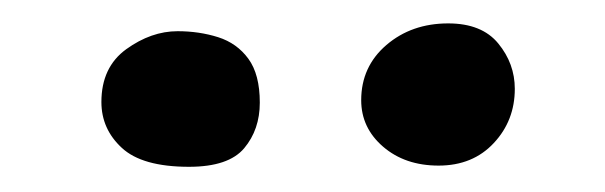

<svg xmlns="http://www.w3.org/2000/svg" viewBox="-20 -590 504 160"><path d="M137.5 -451Q98.5 -451 81.5 -466.8Q64.5 -482.5 64.5 -505Q64.5 -534 85.2 -549Q106 -564 128 -564Q146 -564 161.8 -559Q177.5 -554 187 -541Q196.5 -528 196.5 -504.5Q196.5 -482 183.5 -466.5Q170.5 -451 137.5 -451ZM345.5 -452Q317.5 -452 299.2 -467.8Q281 -483.5 281 -506.5Q281 -534.5 302 -552.5Q323 -570.5 353.5 -570.5Q381.5 -570.5 395.2 -553.8Q409 -537 409 -516Q409 -489.5 391.5 -470.8Q374 -452 345.5 -452Z"/></svg>

Font: Gluten Thin Medium
Style: Regular
Weight: 500
Version: Version 1.300